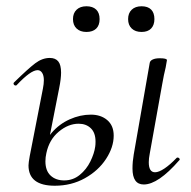

<svg xmlns="http://www.w3.org/2000/svg" viewBox="-20 -580 609 613"><path d="M403 -42Q403 -64 407 -87L458 -379Q459 -386 467.5 -390Q476 -394 490 -394Q513 -394 513 -388L509 -365Q503 -341 498 -312L458 -89Q455 -74 455 -62Q455 -30 475 -30Q487 -30 505 -42Q523 -54 544 -76Q545 -77 547 -77Q551 -77 553 -73.5Q555 -70 552 -68Q485 9 439 9Q403 9 403 -42ZM71 -52Q71 -60 75 -82L117 -297Q120 -312 120 -324Q120 -339 114.5 -347.5Q109 -356 100 -356Q78 -356 33 -308Q32 -307 30 -307Q26 -307 24 -310.5Q22 -314 25 -317Q70 -361 92.5 -378Q115 -395 139 -395Q157 -395 166 -384Q175 -373 175 -348Q175 -329 169 -299L128 -91Q125 -78 125 -65Q125 -35 141.5 -19.5Q158 -4 185 -4Q213 -4 234.5 -21.5Q256 -39 268.5 -64.5Q281 -90 284 -112Q285 -118 285 -128Q285 -156 270 -170.5Q255 -185 231 -185Q198 -185 167.5 -159.5Q137 -134 128 -91L114 -92Q121 -128 145 -156Q169 -184 202.5 -199Q236 -214 270 -214Q302 -214 322.5 -196.5Q343 -179 343 -147Q343 -110 318.5 -72.5Q294 -35 251 -11Q208 13 155 13Q71 13 71 -52ZM213 -519Q213 -538 224.5 -549Q236 -560 256 -560Q276 -560 287 -549.5Q298 -539 298 -519Q298 -499 287 -488.5Q276 -478 256 -478Q236 -478 224.5 -489Q213 -500 213 -519ZM389 -519Q389 -538 400.5 -549Q412 -560 432 -560Q452 -560 462.5 -549.5Q473 -539 473 -519Q473 -500 462.5 -489Q452 -478 432 -478Q412 -478 400.5 -489Q389 -500 389 -519Z"/></svg>

Font: Cormorant Infant
Style: Italic
Weight: 400
Italic angle: -10°
Designer: Christian Thalmann (Catharsis Fonts)
Foundry: Catharsis Fonts
Version: Version 4.000